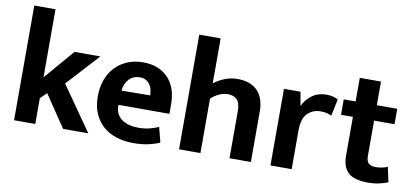

<svg xmlns="http://www.w3.org/2000/svg" viewBox="-68 -940 2536 1177"><g transform="rotate(10 1200.0 -351.5)"><path d="M194 -160V0H62V-714H194V-290L354 -477H515L331 -276L524 0H367L233 -199Z M993 -204H676V-200Q676 -143 716 -115Q756 -87 819 -87Q859 -87 889.5 -95Q920 -103 945 -114L969 -21Q942 -8 901 1.5Q860 11 804 11Q750 11 702.5 -3.5Q655 -18 619.5 -48Q584 -78 563 -124Q542 -170 542 -234Q542 -291 559 -337.5Q576 -384 607.5 -417Q639 -450 683 -468.5Q727 -487 781 -487Q878 -487 935.5 -428Q993 -369 993 -263ZM857 -295Q857 -314 852.5 -332Q848 -350 838 -363.5Q828 -377 813 -385Q798 -393 776 -393Q736 -393 710 -366Q684 -339 679 -293Z M1222 0H1089V-714H1222V-434Q1251 -457 1288.5 -472Q1326 -487 1370 -487Q1412 -487 1443.5 -474.5Q1475 -462 1495.5 -439.5Q1516 -417 1526 -385.5Q1536 -354 1536 -317V0H1403V-294Q1403 -343 1383 -364Q1363 -385 1325 -385Q1299 -385 1271.5 -372.5Q1244 -360 1222 -339Z M1658 0V-477H1761L1776 -391Q1793 -429 1830 -458Q1867 -487 1923 -487Q1946 -487 1964 -482Q1982 -477 1994 -470L1972 -365Q1961 -371 1944 -375.5Q1927 -380 1904 -380Q1855 -380 1822.5 -347.5Q1790 -315 1790 -241V0Z M2363 -381H2236V-161Q2236 -127 2251.5 -114.5Q2267 -102 2293 -102Q2313 -102 2334 -106Q2355 -110 2368 -117L2388 -24Q2371 -16 2337 -8Q2303 0 2265 0Q2178 0 2141 -34.5Q2104 -69 2104 -138V-381H2030V-477H2104V-624H2236V-477H2363Z"/></g></svg>

Font: Ek Mukta
Style: Bold
Weight: 700
Designer: Girish Dalvi and Yashodeep Gholap
Foundry: Ek Type
Version: Version 2.538;PS 1.002;hotconv 16.6.51;makeotf.lib2.5.65220;